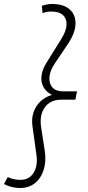

<svg xmlns="http://www.w3.org/2000/svg" viewBox="-68 -731 440 965"><path d="M193 -711Q252 -711 282.5 -683.5Q313 -656 311.5 -610Q310 -564 272 -508L208 -413Q183 -376 180.5 -343.5Q178 -311 195.5 -291.5Q213 -272 248 -272H319L311 -230H239Q185 -230 157 -191Q129 -152 139 -90L157 27Q165 80 151.5 122.5Q138 165 107.5 189.5Q77 214 32 214Q13 214 -8 209Q-29 204 -48 194L-29 159Q-15 166 1.5 169.5Q18 173 34 173Q79 173 101 137.5Q123 102 115 46L95 -98Q90 -135 100.5 -166.5Q111 -198 135 -221Q159 -244 193 -254Q164 -269 150.5 -293.5Q137 -318 140.5 -349Q144 -380 164 -413L240 -535Q265 -575 266.5 -606Q268 -637 248.5 -655Q229 -673 190 -673Q178 -673 169 -671.5Q160 -670 146 -665L142 -702Q159 -707 171 -709Q183 -711 193 -711Z"/></svg>

Font: Red Hat Display
Style: Italic
Weight: 300
Italic angle: -12°
Designer: Pentagram, MCKL
Foundry: Pentagram, MCKL
Version: Version 1.023